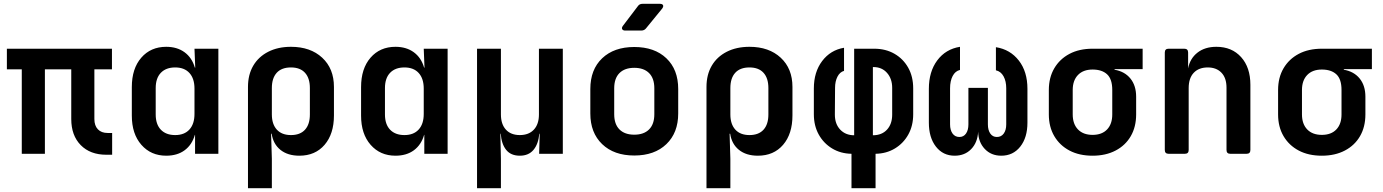

<svg xmlns="http://www.w3.org/2000/svg" viewBox="-20 -805 7240 1005"><path d="M537 5Q452 5 402.5 -45.5Q353 -96 353 -182V-442H215V0H94V-442H16V-550H566V-442H474V-182Q474 -147 492.5 -128Q511 -109 543 -109H567V5Z M850 10Q770 10 720 -47Q670 -104 670 -200V-349Q670 -446 719.5 -503Q769 -560 850 -560Q907 -560 946 -531.5Q985 -503 1000 -451H1002L998 -550H1123V0H1001V-99H1000Q985 -47 946.5 -18.5Q908 10 850 10ZM897 -98Q945 -98 971.5 -127Q998 -156 998 -209V-341Q998 -394 971.5 -423Q945 -452 897 -452Q849 -452 822 -424Q795 -396 795 -344V-206Q795 -154 822 -126Q849 -98 897 -98Z M1278 180V-350Q1278 -414 1305.5 -461Q1333 -508 1384 -534Q1435 -560 1503 -560Q1605 -560 1666.5 -503Q1728 -446 1728 -350V-201Q1728 -104 1679 -47Q1630 10 1547 10Q1486 10 1448 -20.5Q1410 -51 1402 -105H1399L1403 26V180ZM1503 -98Q1551 -98 1576.5 -126Q1602 -154 1602 -206V-344Q1602 -396 1576.5 -424Q1551 -452 1503 -452Q1454 -452 1428.5 -424Q1403 -396 1403 -344V-206Q1403 -155 1429 -126.5Q1455 -98 1503 -98Z M2050 10Q1970 10 1920 -47Q1870 -104 1870 -200V-349Q1870 -446 1919.5 -503Q1969 -560 2050 -560Q2107 -560 2146 -531.5Q2185 -503 2200 -451H2202L2198 -550H2323V0H2201V-99H2200Q2185 -47 2146.5 -18.5Q2108 10 2050 10ZM2097 -98Q2145 -98 2171.5 -127Q2198 -156 2198 -209V-341Q2198 -394 2171.5 -423Q2145 -452 2097 -452Q2049 -452 2022 -424Q1995 -396 1995 -344V-206Q1995 -154 2022 -126Q2049 -98 2097 -98Z M2477 180V-550H2602V-206Q2602 -155 2628 -126.5Q2654 -98 2701 -98Q2748 -98 2774.5 -126.5Q2801 -155 2801 -206V-550H2926V0H2802L2805 -105H2803Q2798 -51 2772.5 -20.5Q2747 10 2701 10Q2654 10 2629.5 -20.5Q2605 -51 2601 -105H2599L2602 26V180Z M3300 9Q3194 9 3132 -50.5Q3070 -110 3070 -211V-339Q3070 -441 3132 -500Q3194 -559 3300 -559Q3406 -559 3468 -500Q3530 -441 3530 -339V-211Q3530 -110 3468 -50.5Q3406 9 3300 9ZM3300 -100Q3350 -100 3377.5 -127.5Q3405 -155 3405 -207V-343Q3405 -395 3377.5 -422.5Q3350 -450 3300 -450Q3250 -450 3222.5 -422.5Q3195 -395 3195 -343V-207Q3195 -155 3222.5 -127.5Q3250 -100 3300 -100ZM3253 -645Q3241 -645 3237 -652Q3233 -659 3240 -669L3319 -773Q3327 -785 3343 -785H3434Q3447 -785 3450.5 -778Q3454 -771 3446 -760L3361 -656Q3352 -645 3336 -645Z M3678 180V-350Q3678 -414 3705.5 -461Q3733 -508 3784 -534Q3835 -560 3903 -560Q4005 -560 4066.5 -503Q4128 -446 4128 -350V-201Q4128 -104 4079 -47Q4030 10 3947 10Q3886 10 3848 -20.5Q3810 -51 3802 -105H3799L3803 26V180ZM3903 -98Q3951 -98 3976.5 -126Q4002 -154 4002 -206V-344Q4002 -396 3976.5 -424Q3951 -452 3903 -452Q3854 -452 3828.5 -424Q3803 -396 3803 -344V-206Q3803 -155 3829 -126.5Q3855 -98 3903 -98Z M4437 180V0Q4380 -1 4335.5 -28Q4291 -55 4265.5 -101Q4240 -147 4240 -207V-342Q4240 -428 4283.5 -485.5Q4327 -543 4398 -555V-434Q4376 -428 4363.5 -403.5Q4351 -379 4351 -345L4350 -205Q4350 -156 4378 -126.5Q4406 -97 4451 -97V-550H4556Q4616 -550 4662 -523.5Q4708 -497 4734 -450.5Q4760 -404 4760 -342V-207Q4760 -147 4734.5 -101Q4709 -55 4664.5 -28Q4620 -1 4563 0V180ZM4549 -97Q4596 -97 4623 -126.5Q4650 -156 4650 -205V-345Q4650 -393 4623 -423.5Q4596 -454 4552 -454H4549Z M4977 10Q4916 10 4879 -37.5Q4842 -85 4842 -163V-340Q4842 -430 4886 -489Q4930 -548 5005 -560V-439Q4980 -433 4966.5 -407Q4953 -381 4953 -343V-154Q4953 -124 4966 -106Q4979 -88 5002 -88Q5024 -88 5036.5 -106Q5049 -124 5049 -154V-345H5151V-154Q5151 -124 5163.5 -106Q5176 -88 5198 -88Q5221 -88 5234 -106Q5247 -124 5247 -154V-343Q5247 -380 5233 -405.5Q5219 -431 5193 -437V-558Q5268 -546 5313 -488Q5358 -430 5358 -340V-163Q5358 -85 5320.5 -37.5Q5283 10 5221 10Q5168 10 5134.5 -25.5Q5101 -61 5100 -116Q5097 -59 5063.5 -24.5Q5030 10 4977 10Z M5699 10Q5629 10 5578 -17Q5527 -44 5498.5 -92.5Q5470 -141 5470 -206V-334Q5470 -399 5498.5 -447.5Q5527 -496 5578 -523Q5629 -550 5699 -550H5961V-443H5814V-440Q5867 -431 5897 -394Q5927 -357 5927 -299V-206Q5927 -141 5899 -92.5Q5871 -44 5819.5 -17Q5768 10 5699 10ZM5699 -99Q5748 -99 5775 -127.5Q5802 -156 5802 -206V-334Q5802 -391 5775 -416Q5748 -441 5699 -441Q5650 -441 5622.5 -412.5Q5595 -384 5595 -334V-206Q5595 -156 5622.5 -127.5Q5650 -99 5699 -99Z M6097 0Q6077 0 6077 -20V-530Q6077 -550 6097 -550H6179Q6199 -550 6199 -530V-447Q6209 -499 6248 -529.5Q6287 -560 6347 -560Q6428 -560 6476.5 -506Q6525 -452 6525 -361V-20Q6525 0 6505 0H6420Q6400 0 6400 -20V-346Q6400 -397 6373.5 -424.5Q6347 -452 6302 -452Q6255 -452 6228.5 -424Q6202 -396 6202 -344V-20Q6202 0 6182 0Z M6899 10Q6829 10 6778 -17Q6727 -44 6698.5 -92.5Q6670 -141 6670 -206V-334Q6670 -399 6698.5 -447.5Q6727 -496 6778 -523Q6829 -550 6899 -550H7161V-443H7014V-440Q7067 -431 7097 -394Q7127 -357 7127 -299V-206Q7127 -141 7099 -92.5Q7071 -44 7019.5 -17Q6968 10 6899 10ZM6899 -99Q6948 -99 6975 -127.5Q7002 -156 7002 -206V-334Q7002 -391 6975 -416Q6948 -441 6899 -441Q6850 -441 6822.5 -412.5Q6795 -384 6795 -334V-206Q6795 -156 6822.5 -127.5Q6850 -99 6899 -99Z"/></svg>

Font: Pitagon Sans Mono
Style: Bold
Weight: 700
Monospace: yes
Designer: Travis Tran
Foundry: Pitagon
Version: Version 1.001; ttfautohint (v1.8.4.7-5d5b);gftools[0.9.26]